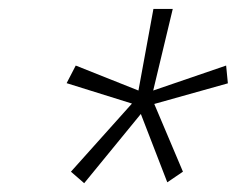

<svg xmlns="http://www.w3.org/2000/svg" viewBox="-20 -731 541 432"><path d="M276.9 -498 129.9 -543.9 150.4 -583.5 291.5 -527.3 325.2 -710.9H368.7L324.7 -527.3L488.8 -583.5L492.7 -543.5L327.1 -497.1L391.6 -344.7L356.4 -320.8L296.9 -474.6L169.4 -318.8L139.6 -344.7Z"/></svg>

Font: Ufes Sans Thin
Style: Italic
Weight: 100
Designer: Ricardo Esteves & Thais Bronze
Foundry: ProDesignUfes - Ricardo Esteves, Thais Bronze
Version: Version 2.0